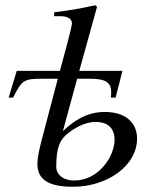

<svg xmlns="http://www.w3.org/2000/svg" viewBox="-20 -703 582 734"><path d="M221 -204 275 -402H324C382 -402 405 -389 405 -351C405 -342 405 -341 404 -330H422L448 -432H283L351 -677L344 -683C287 -670 244 -663 187 -656V-641H215C233 -641 255 -633 255 -615C255 -607 249 -582 241 -551L209 -432H44L13 -330H30C65 -398 70 -402 146 -402H201L140 -170C134 -147 123 -105 123 -77C123 -27 150 11 259 11C391 11 504 -70 504 -173C504 -230 465 -275 380 -275C310 -275 260 -239 222 -203ZM418 -169C418 -106 358 -13 264 -13C220 -13 195 -37 195 -66C195 -141 210 -171 243 -196C257 -207 301 -237 345 -237C381 -237 418 -222 418 -169Z"/></svg>

Font: XITS
Style: Italic
Weight: 400
Italic angle: -16.33°
Designer: MicroPress Inc., with final additions and corrections provided by Coen Hoffman, Elsevier (retired)
Version: Version 1.107